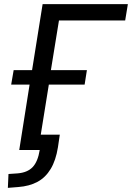

<svg xmlns="http://www.w3.org/2000/svg" viewBox="-20 -725 638 928"><path d="M18 183 21 116 65 113Q113 109 138 82.5Q163 56 172 0H73L123 -316H34L46 -386H135L186 -705H598L585 -626H265L226 -386H400L389 -316H216L177 -74H269L260 -13Q250 50 225 91.5Q200 133 161 154Q122 175 68 179Z"/></svg>

Font: Nunito Sans 10pt SemiCondensed Medium
Style: Italic
Weight: 500
Width: 4
Italic angle: -9°
Designer: Vernon Adams
Foundry: Vernon Adams
Version: Version 3.101;gftools[0.9.27]